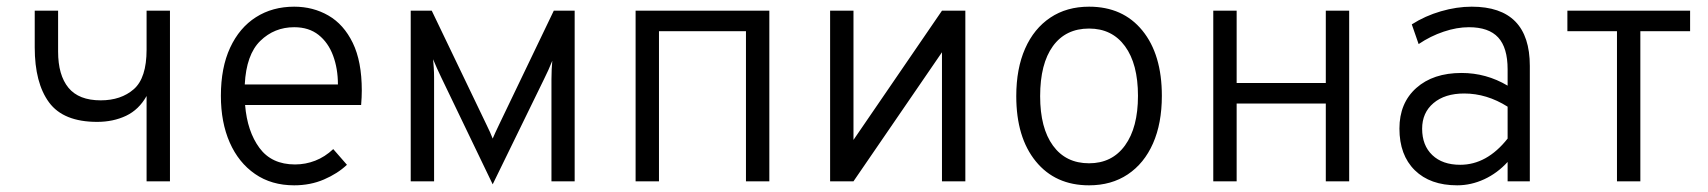

<svg xmlns="http://www.w3.org/2000/svg" viewBox="-20 -543 5115 575"><path d="M419 0V-255.5Q396 -214.5 357.5 -196.2Q319 -178 271 -178Q170 -178 127 -236.2Q84 -294.5 84 -401V-511H154V-388.5Q154 -318 185 -280.2Q216 -242.5 281.5 -242.5Q342.5 -242.5 380.8 -276Q419 -309.5 419 -394.5V-511H489V0Z M861 12Q793 12 743.8 -22Q694.5 -56 668 -116.2Q641.5 -176.5 641.5 -256Q641.5 -340.5 669.2 -400.2Q697 -460 746.5 -491.5Q796 -523 861 -523Q917.5 -523 963.5 -496.5Q1009.5 -470 1036.5 -414.5Q1063.5 -359 1063.5 -272Q1063.5 -252.5 1061.5 -228.5H714Q720.5 -149.5 757 -100Q793.5 -50.5 863.5 -50.5Q895 -50.5 924 -61.8Q953 -73 978 -96.5L1019 -49.5Q991 -23 950.2 -5.5Q909.5 12 861 12ZM713 -290H992Q992 -337.5 977.5 -376.5Q963 -415.5 934 -438.5Q905 -461.5 861 -461.5Q801.5 -461.5 759.5 -420.5Q717.5 -379.5 713 -290Z M1455.5 9 1301.5 -311Q1294.5 -325.5 1288.8 -338.2Q1283 -351 1277 -365.5Q1278 -355 1279 -340.5Q1280 -326 1280 -311V0H1210V-511H1273L1436 -171.5Q1443 -157 1447.5 -147.2Q1452 -137.5 1455.5 -128Q1459.5 -137.5 1464 -147.2Q1468.5 -157 1475.5 -171.5L1638.5 -511H1701V0H1631.5V-305.5Q1631.5 -321 1632.2 -335.8Q1633 -350.5 1634 -361Q1628 -346 1622.2 -333.2Q1616.5 -320.5 1609 -305.5Z M1883.5 0V-511H2284V0H2214V-449.5H1953.5V0Z M2466 0V-511H2536V-124L2801 -511H2871V0H2801V-386.5L2536 0Z M3241.5 12Q3140.5 12 3082 -59.8Q3023.5 -131.5 3023.5 -255Q3023.5 -337.5 3050 -397.5Q3076.5 -457.5 3125.5 -490.2Q3174.5 -523 3241.5 -523Q3343 -523 3401.2 -451.5Q3459.5 -380 3459.5 -256Q3459.5 -173.5 3433 -113.5Q3406.5 -53.5 3357.5 -20.8Q3308.5 12 3241.5 12ZM3241.5 -54Q3310.5 -54 3349.2 -107.5Q3388 -161 3388 -256Q3388 -351.5 3349.2 -404.5Q3310.5 -457.5 3241.5 -457.5Q3171.5 -457.5 3133.2 -404.8Q3095 -352 3095 -255Q3095 -159.5 3133.5 -106.8Q3172 -54 3241.5 -54Z M3613.5 0V-511H3683.5V-294.5H3950.5V-511H4020.5V0H3950.5V-233H3683.5V0Z M4344 12Q4263 12 4217 -33.2Q4171 -78.5 4171 -158Q4171 -234.5 4221.5 -279.5Q4272 -324.5 4357 -324.5Q4431 -324.5 4495 -286.5V-335.5Q4495 -400 4466.8 -430.8Q4438.5 -461.5 4379 -461.5Q4343 -461.5 4303.5 -448.2Q4264 -435 4228.5 -411L4208 -470Q4248 -495.5 4295.2 -509.2Q4342.5 -523 4387.5 -523Q4561.5 -523 4561.5 -345.5V0H4495V-58Q4464.5 -24.5 4425 -6.2Q4385.5 12 4344 12ZM4353 -49.5Q4433 -49.5 4495 -128V-223.5Q4432.5 -263 4365 -263Q4307 -263 4273 -234.2Q4239 -205.5 4239 -157.5Q4239 -107.5 4269.5 -78.5Q4300 -49.5 4353 -49.5Z M4822.5 0V-449.5H4674V-511H5041.5V-449.5H4892.5V0Z"/></svg>

Font: Overpass Light
Style: Regular
Weight: 300
Designer: Delve Withrington, Dave Bailey, Thomas Jockin
Foundry: Delve Fonts LLC
Version: Version 4.000; ttfautohint (v1.8.3)